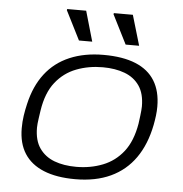

<svg xmlns="http://www.w3.org/2000/svg" viewBox="-52 -773 797 836"><g transform="rotate(5 346.0 -355.5)"><path d="M307 12Q225 12 169 -11Q113 -34 84.5 -78.5Q56 -123 56 -189Q56 -218 60 -244.5Q64 -271 70 -296Q88 -375 129.5 -429Q171 -483 235.5 -510.5Q300 -538 384 -538Q468 -538 524 -515Q580 -492 608 -446.5Q636 -401 636 -334Q636 -314 633.5 -294Q631 -274 627 -253Q610 -167 568.5 -108Q527 -49 461.5 -18.5Q396 12 307 12ZM307 -42Q369 -42 422.5 -63Q476 -84 512 -130Q548 -176 561 -253Q564 -274 565.5 -287.5Q567 -301 568 -311Q569 -321 569 -329Q569 -385 545.5 -419Q522 -453 480.5 -468.5Q439 -484 385 -484Q323 -484 269.5 -463.5Q216 -443 179.5 -397Q143 -351 131 -273Q128 -253 126 -239Q124 -225 123 -215Q122 -205 122 -197Q122 -141 146 -107Q170 -73 211 -57.5Q252 -42 307 -42ZM475 -591 411 -718 412 -723H495L534 -591ZM271 -591 207 -718 208 -723H291L329 -591Z"/></g></svg>

Font: Archivo Expanded ExtraLight
Style: Italic
Weight: 250
Width: 7
Italic angle: -10°
Designer: Hector Gatti
Foundry: Omnibus-Type
Version: Version 2.001